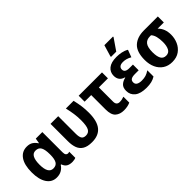

<svg xmlns="http://www.w3.org/2000/svg" viewBox="88 -1640 2514 2514"><g transform="rotate(-45 1345.0 -383.0)"><path d="M229 10Q141 10 91.5 -64.5Q42 -139 42 -271Q42 -410 93.5 -483Q145 -556 235 -556Q288 -556 321 -533.5Q354 -511 376 -476H381L393 -546H514V-170Q514 -138 525.5 -124Q537 -110 553 -110Q569 -110 581 -115V-3Q575 2 554 6Q533 10 518 10Q467 10 436.5 -8.5Q406 -27 390 -72H381Q359 -36 320.5 -13Q282 10 229 10ZM280 -106Q333 -106 356 -143.5Q379 -181 379 -263V-272Q379 -355 357 -396.5Q335 -438 278 -438Q231 -438 208.5 -395Q186 -352 186 -270Q186 -106 280 -106Z M882 9Q798 9 751 -20Q704 -49 685 -101Q666 -153 666 -223V-546H808V-222Q808 -162 825 -135.5Q842 -109 886 -109Q938 -109 960.5 -151.5Q983 -194 983 -295Q983 -359 974.5 -418.5Q966 -478 950 -546H1093Q1109 -476 1117 -419Q1125 -362 1125 -293Q1125 -139 1064.5 -65Q1004 9 882 9Z M1473 10Q1399 10 1354 -29.5Q1309 -69 1309 -170V-436H1187V-546H1619V-436H1451V-172Q1451 -139 1466.5 -123Q1482 -107 1509 -107Q1530 -107 1550.5 -111Q1571 -115 1592 -123V-14Q1570 -3 1539.5 3.5Q1509 10 1473 10Z M1892 10Q1781 10 1726 -34Q1671 -78 1671 -151Q1671 -212 1704 -242Q1737 -272 1786 -282V-287Q1739 -300 1717 -330.5Q1695 -361 1695 -406Q1695 -474 1745.5 -515Q1796 -556 1896 -556Q1940 -556 1985.5 -547Q2031 -538 2069 -515L2031 -414Q1998 -433 1968.5 -441Q1939 -449 1910 -449Q1868 -449 1848.5 -432.5Q1829 -416 1829 -389Q1829 -332 1910 -332H1978V-226H1910Q1859 -226 1837 -211Q1815 -196 1815 -165Q1815 -132 1841 -116.5Q1867 -101 1913 -101Q1956 -101 1988.5 -111Q2021 -121 2058 -146V-31Q2023 -9 1983.5 0.5Q1944 10 1892 10ZM1846 -606V-619L1893 -776H2053V-766L1943 -606Z M2368 10Q2293 10 2239.5 -25.5Q2186 -61 2157.5 -123Q2129 -185 2129 -266Q2129 -416 2200.5 -481.5Q2272 -547 2396 -547H2654V-436H2539Q2576 -400 2592.5 -355Q2609 -310 2609 -255Q2609 -188 2582.5 -127.5Q2556 -67 2502.5 -28.5Q2449 10 2368 10ZM2369 -106Q2420 -106 2442.5 -149Q2465 -192 2465 -262Q2465 -319 2454 -363.5Q2443 -408 2417 -436H2395Q2336 -436 2304.5 -397Q2273 -358 2273 -263Q2273 -188 2295 -147Q2317 -106 2369 -106Z"/></g></svg>

Font: Noto Sans SemiCondensed
Style: Bold
Weight: 700
Width: 4
Designer: Monotype Design Team
Foundry: Monotype Imaging Inc.
Version: Version 2.013; ttfautohint (v1.8.4.7-5d5b)